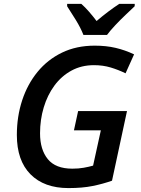

<svg xmlns="http://www.w3.org/2000/svg" viewBox="-20 -960 725 990"><path d="M333 9.8Q207.5 9.8 137.2 -61.3Q66.9 -132.3 66.9 -264.2Q66.9 -358.9 94.2 -442.4Q121.6 -525.9 173.6 -589.4Q225.6 -652.8 299.8 -688.7Q374 -724.6 468.3 -724.6Q527.8 -724.6 576.4 -713.1Q625 -701.7 671.4 -679.7L627.4 -582Q590.3 -600.1 550.5 -612.1Q510.7 -624 464.4 -624Q399.9 -624 348.4 -595.9Q296.9 -567.9 260.7 -518.8Q224.6 -469.7 205.6 -406.5Q186.5 -343.3 186.5 -272.5Q186.5 -188.5 226.6 -139.4Q266.6 -90.3 353 -90.3Q385.3 -90.3 411.4 -95Q437.5 -99.6 460 -106L500 -288.1H361.3L382.8 -387.2H634.8L557.6 -28.3Q510.7 -11.7 457.8 -1Q404.8 9.8 333 9.8ZM410.2 -779.8Q396 -816.4 370.8 -857.2Q345.7 -897.9 326.2 -927.7V-939.9H399.4Q418 -923.8 439 -899.7Q460 -875.5 478 -851.6Q538.1 -902.8 594.7 -939.9H674.8L674.3 -927.7Q655.8 -910.2 628.2 -884Q600.6 -857.9 574.2 -829.8Q547.9 -801.8 531.7 -779.8Z"/></svg>

Font: Open Sans SemiBold
Style: Italic
Weight: 600
Italic angle: -12°
Designer: Monotype Design Team
Foundry: Monotype Imaging Inc.
Version: Version 3.003; ttfautohint (v1.8.4)